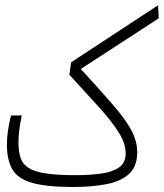

<svg xmlns="http://www.w3.org/2000/svg" viewBox="-20 -725 637 746"><path d="M263.2 1.5Q161.1 1.5 105.5 -14.4Q49.8 -30.3 28.3 -66.4Q6.8 -102.5 6.8 -163.1Q6.8 -213.4 22.9 -276.4H64.5Q58.1 -244.6 54.9 -220.2Q51.8 -195.8 51.8 -172.9Q51.8 -137.7 59.3 -113.3Q66.9 -88.9 89.1 -73.7Q111.3 -58.6 155.5 -51.5Q199.7 -44.4 272.9 -44.4Q330.6 -44.4 374.5 -50.8Q418.5 -57.1 443.4 -75.2Q468.3 -93.3 468.3 -128.9Q468.3 -167 441.9 -209.5Q415.5 -252 366.5 -306.4Q317.4 -360.8 249.5 -434.6L256.3 -482.9L594.2 -704.6L596.7 -653.8L293.9 -457Q372.1 -372.1 420.4 -315.9Q468.8 -259.8 491 -217.8Q513.2 -175.8 513.2 -133.3Q513.2 -80.1 482.9 -50.8Q452.6 -21.5 396.5 -10Q340.3 1.5 263.2 1.5Z"/></svg>

Font: Cascadia Code NF ExtraLight
Style: Regular
Weight: 200
Monospace: yes
Designer: Aaron Bell
Foundry: Saja Typeworks
Version: Version 2404.023; ttfautohint (v1.8.4)